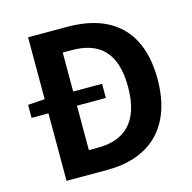

<svg xmlns="http://www.w3.org/2000/svg" viewBox="-108 -848 956 956"><g transform="rotate(-15 370.5 -370.0)"><path d="M266 -119V-348H415V-421H266V-622H312C451 -622 536 -554 536 -373C536 -193 451 -119 312 -119ZM119 -740V-421L32 -415V-348H119V0H330C548 0 688 -124 688 -373C688 -623 548 -740 321 -740Z"/></g></svg>

Font: Genne Gothic Bold
Style: Regular
Weight: 700
Designer: Ryoko NISHIZUKA (kana & ideographs); Paul D. Hunt (Latin, Greek & Cyrillic); Wenlong ZHANG (bopomofo); Sandoll Communica
Foundry: Adobe Systems Incorporated
Version: Version 1.004;PS 1.004;hotconv 16.6.51;makeotf.lib2.5.65220